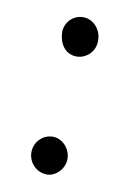

<svg xmlns="http://www.w3.org/2000/svg" viewBox="-82 -525 378 559"><g transform="rotate(15 107.5 -246.0)"><path d="M51 -425C54 -393 73 -365 105 -365C134 -365 160 -389 159 -421C159 -454 134 -481 104 -481C75 -481 50 -457 51 -425ZM55 -67C55 -37 79 -12 108 -11H117C142 -15 162 -39 162 -65C162 -95 138 -122 108 -122C79 -122 55 -97 55 -67Z"/></g></svg>

Font: Hussar Pisanka
Style: Sbd
Weight: 600
Designer: Robert Jablonski
Foundry: Cannot Into Space Fonts
Version: Version 1.070